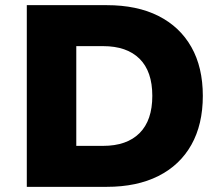

<svg xmlns="http://www.w3.org/2000/svg" viewBox="-20 -725 869 745"><path d="M84 0V-705H394Q512 -705 595 -663Q678 -621 722.5 -542.5Q767 -464 767 -353Q767 -242 722.5 -163Q678 -84 594.5 -42Q511 0 394 0ZM276 -159H380Q472 -159 521.5 -208.5Q571 -258 571 -353Q571 -448 521.5 -497Q472 -546 380 -546H276Z"/></svg>

Font: Nunito Sans 7pt Black
Style: Regular
Weight: 900
Designer: Vernon Adams
Foundry: Vernon Adams
Version: Version 3.101;gftools[0.9.27]